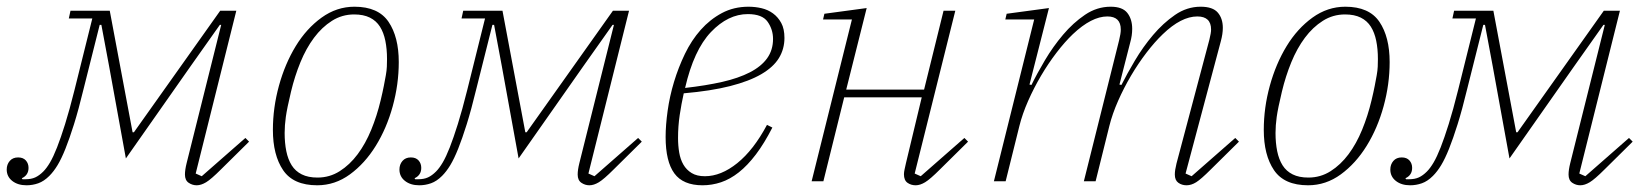

<svg xmlns="http://www.w3.org/2000/svg" viewBox="-45 -540 4908 572"><path d="M34 12Q8 12 -8.5 -1Q-25 -14 -25 -35Q-25 -50 -16 -60.5Q-7 -71 9 -71Q24 -71 32 -62Q40 -53 40 -40Q40 -18 20 -9L22 -6H31Q48 -6 60 -11.5Q72 -17 84 -29Q94 -39 104 -56Q114 -73 125 -101Q136 -129 149 -170.5Q162 -212 177 -272L230 -485H160L165 -508H282L350 -146H354L611 -508H659L538 -23L556 -15L686 -129L697 -118L613 -35Q584 -6 569 3Q554 12 541 12Q528 12 517 4.5Q506 -3 506 -20Q506 -34 511 -54L614 -466H610L523 -343L330 -68L280 -343L257 -466H252L204 -275Q189 -213 175.5 -170Q162 -127 150 -97Q138 -67 126.5 -48Q115 -29 102 -16Q86 0 69 6Q52 12 34 12Z M901 -11Q937 -11 967 -30Q997 -49 1020.5 -80.5Q1044 -112 1061 -153.5Q1078 -195 1089 -241Q1095 -266 1098.5 -284Q1102 -302 1104.5 -316Q1107 -330 1107.5 -341.5Q1108 -353 1108 -364Q1108 -394 1103 -418.5Q1098 -443 1087 -460.5Q1076 -478 1057 -487.5Q1038 -497 1010 -497Q974 -497 944 -478Q914 -459 890.5 -427.5Q867 -396 850 -354.5Q833 -313 822 -267Q810 -217 806.5 -191.5Q803 -166 803 -144Q803 -114 808 -89.5Q813 -65 824 -47.5Q835 -30 854 -20.5Q873 -11 901 -11ZM900 12Q829 12 798.5 -33Q768 -78 768 -153Q768 -219 786 -284.5Q804 -350 836 -402.5Q868 -455 913 -487.5Q958 -520 1011 -520Q1082 -520 1112.5 -475Q1143 -430 1143 -355Q1143 -289 1125 -223.5Q1107 -158 1074.5 -105.5Q1042 -53 997.5 -20.5Q953 12 900 12Z M1204 12Q1178 12 1161.5 -1Q1145 -14 1145 -35Q1145 -50 1154 -60.5Q1163 -71 1179 -71Q1194 -71 1202 -62Q1210 -53 1210 -40Q1210 -18 1190 -9L1192 -6H1201Q1218 -6 1230 -11.5Q1242 -17 1254 -29Q1264 -39 1274 -56Q1284 -73 1295 -101Q1306 -129 1319 -170.5Q1332 -212 1347 -272L1400 -485H1330L1335 -508H1452L1520 -146H1524L1781 -508H1829L1708 -23L1726 -15L1856 -129L1867 -118L1783 -35Q1754 -6 1739 3Q1724 12 1711 12Q1698 12 1687 4.5Q1676 -3 1676 -20Q1676 -34 1681 -54L1784 -466H1780L1693 -343L1500 -68L1450 -343L1427 -466H1422L1374 -275Q1359 -213 1345.5 -170Q1332 -127 1320 -97Q1308 -67 1296.5 -48Q1285 -29 1272 -16Q1256 0 1239 6Q1222 12 1204 12Z M2048 12Q1990 12 1964 -23.5Q1938 -59 1938 -132Q1938 -167 1944 -210Q1950 -253 1963 -296Q1976 -339 1995.5 -379.5Q2015 -420 2042.5 -451Q2070 -482 2105.5 -501Q2141 -520 2185 -520Q2205 -520 2224 -515.5Q2243 -511 2258 -500Q2273 -489 2282.5 -471.5Q2292 -454 2292 -427Q2292 -394 2275.5 -367Q2259 -340 2223 -319Q2187 -298 2130 -283.5Q2073 -269 1992 -262Q1985 -231 1980 -197.5Q1975 -164 1975 -129Q1975 -106 1978.5 -85.5Q1982 -65 1991 -49.5Q2000 -34 2015.5 -24.5Q2031 -15 2055 -15Q2103 -15 2151.5 -54Q2200 -93 2240 -168L2256 -160Q2232 -113 2207 -80Q2182 -47 2156 -26.5Q2130 -6 2103 3Q2076 12 2048 12ZM1996 -278Q2058 -285 2106.5 -296Q2155 -307 2189 -324.5Q2223 -342 2240.5 -366.5Q2258 -391 2258 -424Q2258 -452 2242 -475Q2226 -498 2183 -498Q2124 -498 2073 -444.5Q2022 -391 1996 -278Z M2683 12Q2669 12 2658.5 4.5Q2648 -3 2648 -21Q2648 -27 2650 -36Q2652 -45 2654 -54L2701 -250H2470L2408 0H2373L2493 -482H2407L2411 -499L2537 -516L2476 -273H2708L2766 -508H2801L2680 -23L2698 -15L2828 -129L2839 -118L2755 -35Q2726 -6 2711 3Q2696 12 2683 12Z M3490 12Q3476 12 3465.5 4.5Q3455 -3 3455 -20Q3455 -33 3460 -53L3558 -422Q3563 -442 3563 -452Q3563 -491 3522 -491Q3474 -491 3419 -438Q3395 -415 3370.5 -383Q3346 -351 3324.5 -314.5Q3303 -278 3286 -239.5Q3269 -201 3260 -165L3219 0H3184L3289 -420Q3294 -440 3294 -452Q3294 -491 3254 -491Q3207 -491 3151 -438Q3127 -415 3102.5 -383Q3078 -351 3056.5 -314.5Q3035 -278 3018 -239.5Q3001 -201 2992 -165L2951 0H2916L3036 -482H2950L2954 -499L3080 -516L3022 -288L3028 -287Q3044 -320 3068 -360.5Q3092 -401 3122 -436.5Q3152 -472 3187.5 -496Q3223 -520 3264 -520Q3299 -520 3313.5 -501.5Q3328 -483 3328 -454Q3328 -434 3322 -413L3290 -288L3296 -287Q3312 -319 3336 -359.5Q3360 -400 3390 -435.5Q3420 -471 3455.5 -495.5Q3491 -520 3532 -520Q3568 -520 3583 -502.5Q3598 -485 3598 -457Q3598 -439 3592 -417L3487 -23L3505 -15L3635 -129L3646 -118L3562 -35Q3533 -6 3518.5 3Q3504 12 3490 12Z M3853 -11Q3889 -11 3919 -30Q3949 -49 3972.5 -80.5Q3996 -112 4013 -153.5Q4030 -195 4041 -241Q4047 -266 4050.5 -284Q4054 -302 4056.5 -316Q4059 -330 4059.5 -341.5Q4060 -353 4060 -364Q4060 -394 4055 -418.5Q4050 -443 4039 -460.5Q4028 -478 4009 -487.5Q3990 -497 3962 -497Q3926 -497 3896 -478Q3866 -459 3842.5 -427.5Q3819 -396 3802 -354.5Q3785 -313 3774 -267Q3762 -217 3758.5 -191.5Q3755 -166 3755 -144Q3755 -114 3760 -89.5Q3765 -65 3776 -47.5Q3787 -30 3806 -20.5Q3825 -11 3853 -11ZM3852 12Q3781 12 3750.5 -33Q3720 -78 3720 -153Q3720 -219 3738 -284.5Q3756 -350 3788 -402.5Q3820 -455 3865 -487.5Q3910 -520 3963 -520Q4034 -520 4064.5 -475Q4095 -430 4095 -355Q4095 -289 4077 -223.5Q4059 -158 4026.5 -105.5Q3994 -53 3949.5 -20.5Q3905 12 3852 12Z M4156 12Q4130 12 4113.5 -1Q4097 -14 4097 -35Q4097 -50 4106 -60.5Q4115 -71 4131 -71Q4146 -71 4154 -62Q4162 -53 4162 -40Q4162 -18 4142 -9L4144 -6H4153Q4170 -6 4182 -11.5Q4194 -17 4206 -29Q4216 -39 4226 -56Q4236 -73 4247 -101Q4258 -129 4271 -170.5Q4284 -212 4299 -272L4352 -485H4282L4287 -508H4404L4472 -146H4476L4733 -508H4781L4660 -23L4678 -15L4808 -129L4819 -118L4735 -35Q4706 -6 4691 3Q4676 12 4663 12Q4650 12 4639 4.5Q4628 -3 4628 -20Q4628 -34 4633 -54L4736 -466H4732L4645 -343L4452 -68L4402 -343L4379 -466H4374L4326 -275Q4311 -213 4297.5 -170Q4284 -127 4272 -97Q4260 -67 4248.5 -48Q4237 -29 4224 -16Q4208 0 4191 6Q4174 12 4156 12Z"/></svg>

Font: IBM Plex Serif ExtLt
Style: Italic
Weight: 200
Italic angle: -14°
Designer: Mike Abbink, Paul van der Laan, Pieter van Rosmalen
Foundry: Bold Monday
Version: Version 3.001